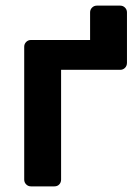

<svg xmlns="http://www.w3.org/2000/svg" viewBox="-20 -662 485 682"><path d="M407 -642Q417 -642 424 -635Q431 -628 431 -618V-439Q431 -428 424 -421Q417 -414 407 -414H197V-24Q197 -14 190.5 -7Q184 0 173 0H90Q80 0 73 -7Q66 -14 66 -24V-496Q66 -506 73 -513Q80 -520 90 -520H300V-618Q300 -628 307 -635Q314 -642 324 -642Z"/></svg>

Font: Rubik Light Medium
Style: Regular
Weight: 500
Version: Version 2.104